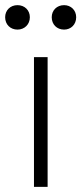

<svg xmlns="http://www.w3.org/2000/svg" viewBox="-50 -726 316 746"><path d="M18 -611C45 -611 66 -631 66 -659C66 -686 46 -706 18 -706C-10 -706 -30 -686 -30 -659C-30 -631 -10 -611 18 -611ZM199 -611C226 -611 246 -631 246 -659C246 -686 226 -706 199 -706C171 -706 151 -686 151 -659C151 -631 171 -611 199 -611ZM82 0H135V-504H82Z"/></svg>

Font: Arthouse Owned Light
Style: Regular
Weight: 300
Designer: Jeremy Tribby
Foundry: Tribby Type
Version: Version 1.000;PS 001.000;hotconv 1.0.88;makeotf.lib2.5.64775